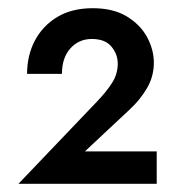

<svg xmlns="http://www.w3.org/2000/svg" viewBox="-20 -730 429 468"><path d="M25 -282 216 -482Q240 -507 253.5 -528.5Q267 -550 267 -575Q267 -598 251.5 -616.5Q236 -635 204 -635Q172 -635 151.5 -612Q131 -589 131 -550H46Q46 -595 65 -631Q84 -667 119.5 -688.5Q155 -710 206 -710Q256 -710 289 -690Q322 -670 338.5 -639.5Q355 -609 355 -577Q355 -544 338.5 -515.5Q322 -487 296 -463L187 -361H362V-282Z"/></svg>

Font: Jost* Semi
Style: Regular
Weight: 600
Version: Version 3.7